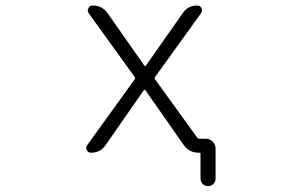

<svg xmlns="http://www.w3.org/2000/svg" viewBox="-20 -546 1040 684"><path d="M498 -224.6Q497.1 -226.6 495.1 -226.6Q493.2 -226.6 492.2 -224.6L356.4 -29.3Q337.9 -2 304.7 -2Q293.9 -2 290 -10.7Q287.1 -15.6 287.1 -19.5Q287.1 -24.4 291 -29.3L460 -263.7Q462.9 -267.6 460 -271.5L295.9 -499Q290 -507.8 294.9 -517.1Q299.8 -526.4 310.5 -526.4Q343.8 -526.4 363.3 -499L494.1 -312.5Q495.1 -310.5 497.1 -310.5Q499 -310.5 500 -312.5L630.9 -499Q649.4 -526.4 682.6 -526.4Q693.4 -526.4 697.8 -517.1Q702.1 -507.8 696.3 -499L532.2 -271.5Q529.3 -267.6 532.2 -263.7L682.6 -55.7Q685.5 -51.8 689.5 -51.8H712.9Q727.5 -51.8 737.8 -41.5Q748 -31.2 748 -17.6V89.8Q748 101.6 740.2 109.4Q732.4 117.2 721.2 117.2Q710 117.2 702.1 109.4Q694.3 101.6 694.3 89.8V2Q694.3 -2 689.5 -2H687.5Q653.3 -2 633.8 -30.3Z"/></svg>

Font: Gen Jyuu Gothic L Monospace Light
Style: Regular
Weight: 300
Designer: [Source Han Sans]
Ryoko NISHIZUKA  (kana & ideographs); Paul D. Hunt (Latin, Greek & Cyrillic); Wenlong ZHANG  (bopomofo
Version: Version 1.002.20150607